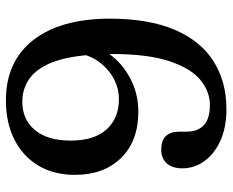

<svg xmlns="http://www.w3.org/2000/svg" viewBox="-87 -667 767 633"><g transform="rotate(90 296.5 -350.5)"><path d="M339.5 -713.5Q401 -713.5 444.8 -693.2Q488.5 -673 511.8 -640Q535 -607 535 -568.5Q535 -535 518.5 -516.8Q502 -498.5 473.5 -498.5Q414 -498.5 414 -558.5V-583Q414 -619 392.8 -639Q371.5 -659 326 -659Q282.5 -659 244.2 -628.2Q206 -597.5 182 -526.2Q158 -455 158 -334Q158 -330.5 158 -327.5Q188 -369.5 238.2 -396.2Q288.5 -423 348 -423Q445.5 -423 501 -366Q556.5 -309 556.5 -214.5Q556.5 -144.5 526 -93.5Q495.5 -42.5 440.2 -14.5Q385 13.5 311 13.5Q182.5 13.5 112.2 -76.5Q42 -166.5 41.5 -328Q41.5 -458 78.5 -543.8Q115.5 -629.5 182.8 -671.5Q250 -713.5 339.5 -713.5ZM307.5 -359Q257.5 -359 217.2 -327.5Q177 -296 162 -250.5Q169.5 -172.5 191 -126.5Q212.5 -80.5 244.5 -60.5Q276.5 -40.5 315.5 -40.5Q374 -40.5 408.8 -82.2Q443.5 -124 443.5 -199.5Q443.5 -278 406.5 -318.5Q369.5 -359 307.5 -359Z"/></g></svg>

Font: Fraunces 9pt S100
Style: Regular
Weight: 400
Version: Version 1.000; ttfautohint (v1.8.3)